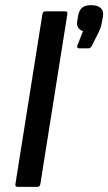

<svg xmlns="http://www.w3.org/2000/svg" viewBox="-20 -727 421 747"><path d="M49 0Q38 0 40 -11L145 -672Q147 -683 157 -683H233Q244 -683 242 -672L137 -11Q136 -6 133.5 -3Q131 0 126 0ZM287 -539Q283 -539 281 -542.5Q279 -546 281 -550L303 -606Q288 -611 283 -621.5Q278 -632 281 -648L284 -666Q288 -688 300 -697.5Q312 -707 334 -707Q360 -707 372.5 -695Q385 -683 380 -660L377 -644Q375 -631 371.5 -620.5Q368 -610 362 -598L338 -550Q335 -545 332 -542Q329 -539 324 -539Z"/></svg>

Font: Sofia Sans SemiBold
Style: Italic
Weight: 600
Italic angle: -9°
Designer: Botio Nikoltchev, Ani Petrova
Foundry: lettersoup
Version: Version 4.100-B